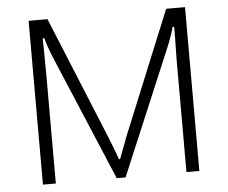

<svg xmlns="http://www.w3.org/2000/svg" viewBox="-50 -743 951 801"><g transform="rotate(-5 425.5 -343.0)"><path d="M98 0V-686H177L390 -166Q396 -151 402.5 -134Q409 -117 414.5 -102.5Q420 -88 423 -78H428Q433 -92 439.5 -109Q446 -126 452 -141.5Q458 -157 461 -166L674 -686H753V0H699V-466Q699 -480 699.5 -505Q700 -530 700.5 -558Q701 -586 701 -608H694Q689 -589 683.5 -573Q678 -557 672.5 -543Q667 -529 661 -515L444 0H407L190 -515Q184 -529 178.5 -543Q173 -557 167.5 -573Q162 -589 157 -608H150Q151 -590 151 -564Q151 -538 151.5 -512Q152 -486 152 -466V0Z"/></g></svg>

Font: Archivo Thin
Style: Regular
Weight: 250
Designer: Hector Gatti
Foundry: Omnibus-Type
Version: Version 2.001